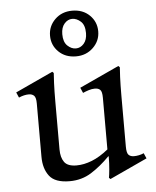

<svg xmlns="http://www.w3.org/2000/svg" viewBox="-53 -759 672 825"><g transform="rotate(-5 283.5 -346.5)"><path d="M542 -77 552 -54 390 21 384 15Q386 6 388.5 -20.5Q391 -47 391 -77H389Q350 -37 308.5 -11Q267 15 215 15Q152 15 127.5 -17Q103 -49 103 -100V-330Q103 -356 94.5 -364Q86 -372 72 -372Q52 -372 29 -362L19 -385L181 -460L187 -454Q186 -446 184.5 -411.5Q183 -377 183 -331V-125Q183 -90 197.5 -70Q212 -50 250 -50Q282 -50 316.5 -63.5Q351 -77 388 -107V-330Q388 -356 380 -364Q372 -372 357 -372Q344 -372 330 -367.5Q316 -363 305 -358L295 -381L466 -460L472 -454Q471 -446 469.5 -411.5Q468 -377 468 -331V-112Q468 -84 476.5 -76Q485 -68 499 -68Q521 -68 542 -77ZM289 -517Q243 -517 214 -545.5Q185 -574 185 -615Q185 -656 214.5 -685Q244 -714 289 -714Q335 -714 364 -685.5Q393 -657 393 -616Q393 -575 363 -546Q333 -517 289 -517ZM291 -551Q311 -551 325.5 -567.5Q340 -584 340 -613Q340 -648 322.5 -663.5Q305 -679 286 -679Q267 -679 252.5 -662.5Q238 -646 238 -617Q238 -583 255 -567Q272 -551 291 -551Z"/></g></svg>

Font: Bona Nova
Style: Regular
Weight: 400
Designer: Mateusz Machalski
Foundry: Capitalics
Version: Version 4.001; ttfautohint (v1.8.3)